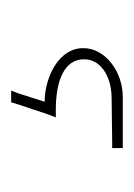

<svg xmlns="http://www.w3.org/2000/svg" viewBox="32 -82 240 344"><g transform="rotate(-90 152.0 90.0)"><path d="M138.7 -3 140.7 -10H161.7L156.7 3L141.7 50C184.7 50 238.7 75 237.7 120C237.7 158 195.7 191 147.7 190H67.7H58.7V171H68.7L147.7 170C188.7 170 218.7 149 217.7 120C217.7 86 180.7 70 127.7 70H117.7H113.7L118.7 57Z"/></g></svg>

Font: Nordica Plus
Style: NordicaClassicUltraLightExt
Weight: 300
Version: Version 1.01